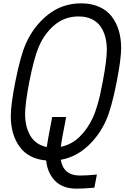

<svg xmlns="http://www.w3.org/2000/svg" viewBox="-20 -947 742 1144"><path d="M464.2 -927.1Q524.7 -927.1 571.3 -906.2Q617.8 -885.4 645.8 -848.6Q673.8 -811.8 687.8 -764.6Q701.8 -717.4 701.8 -661.5Q701.8 -594.4 675.1 -458.3Q645.2 -305.3 612.6 -231.1Q572.3 -140.6 502.6 -76.2Q432.9 -11.7 341.8 5.2Q358.7 99 456.4 99Q494.1 99 557.3 93.1L542.3 171.2Q476.6 177.1 436.8 177.1Q353.5 177.1 307.9 130.2Q262.4 83.3 255.2 9.1Q149.7 0 97 -72.6Q44.3 -145.2 44.3 -255.2Q44.3 -322.3 71 -458.3Q100.9 -611.3 133.5 -685.5Q179.7 -791 265.3 -859Q350.9 -927.1 464.2 -927.1ZM616.5 -649.7Q616.5 -691.4 607.4 -726.2Q598.3 -761.1 579.1 -789.1Q559.9 -817.1 526.7 -833Q493.5 -849 448.6 -849Q365.9 -849 305.3 -798.2Q244.8 -747.4 210.9 -668Q182.9 -602.2 154.3 -458.3Q129.6 -328.1 129.6 -266.9Q129.6 -190.8 161.1 -137.7Q192.7 -84.6 258.5 -71Q262.4 -102.2 291 -250H374.3Q347 -112.6 342.4 -72.3Q406.9 -85.3 455.4 -133.1Q503.9 -181 534.5 -248.7Q547.5 -278 558.9 -316.4Q570.3 -354.8 576.2 -381.8Q582 -408.9 591.8 -458.3Q616.5 -587.9 616.5 -649.7Z"/></svg>

Font: TypoPRO Monoid
Style: Italic
Weight: 400
Width: 4
Italic angle: -11°
Monospace: yes
Version: Version 0.61